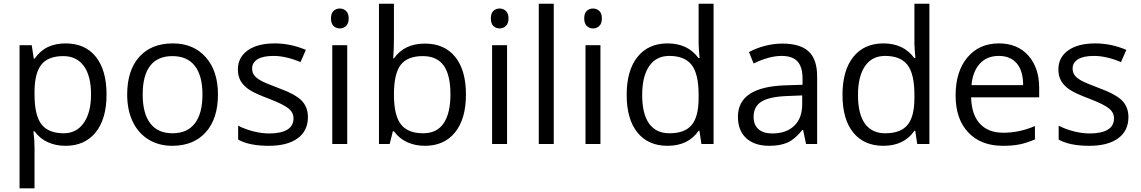

<svg xmlns="http://www.w3.org/2000/svg" viewBox="-20 -780 6178 1040"><path d="M335 9.8Q282.7 9.8 239.5 -9.5Q196.3 -28.8 167 -68.8H161.1Q167 -22 167 20V240.2H85.9V-535.2H151.9L163.1 -461.9H167Q198.2 -505.9 239.7 -525.4Q281.2 -544.9 335 -544.9Q441.4 -544.9 499.3 -472.2Q557.1 -399.4 557.1 -268.1Q557.1 -136.2 498.3 -63.2Q439.5 9.8 335 9.8ZM323.2 -476.1Q241.2 -476.1 204.6 -430.7Q168 -385.3 167 -286.1V-268.1Q167 -155.3 204.6 -106.7Q242.2 -58.1 325.2 -58.1Q394.5 -58.1 433.8 -114.3Q473.1 -170.4 473.1 -269Q473.1 -369.1 433.8 -422.6Q394.5 -476.1 323.2 -476.1Z M1160.6 -268.1Q1160.6 -137.2 1094.7 -63.7Q1028.8 9.8 912.6 9.8Q840.8 9.8 785.2 -23.9Q729.5 -57.6 699.2 -120.6Q668.9 -183.6 668.9 -268.1Q668.9 -398.9 734.4 -471.9Q799.8 -544.9 916 -544.9Q1028.3 -544.9 1094.5 -470.2Q1160.6 -395.5 1160.6 -268.1ZM752.9 -268.1Q752.9 -165.5 793.9 -111.8Q835 -58.1 914.6 -58.1Q994.1 -58.1 1035.4 -111.6Q1076.7 -165 1076.7 -268.1Q1076.7 -370.1 1035.4 -423.1Q994.1 -476.1 913.6 -476.1Q834 -476.1 793.5 -423.8Q752.9 -371.6 752.9 -268.1Z M1647.9 -146Q1647.9 -71.3 1592.3 -30.8Q1536.6 9.8 1436 9.8Q1329.6 9.8 1270 -23.9V-99.1Q1308.6 -79.6 1352.8 -68.4Q1397 -57.1 1438 -57.1Q1501.5 -57.1 1535.6 -77.4Q1569.8 -97.7 1569.8 -139.2Q1569.8 -170.4 1542.7 -192.6Q1515.6 -214.8 1437 -245.1Q1362.3 -272.9 1330.8 -293.7Q1299.3 -314.5 1283.9 -340.8Q1268.6 -367.2 1268.6 -403.8Q1268.6 -469.2 1321.8 -507.1Q1375 -544.9 1467.8 -544.9Q1554.2 -544.9 1636.7 -509.8L1607.9 -443.8Q1527.3 -477.1 1461.9 -477.1Q1404.3 -477.1 1375 -459Q1345.7 -440.9 1345.7 -409.2Q1345.7 -387.7 1356.7 -372.6Q1367.7 -357.4 1392.1 -343.8Q1416.5 -330.1 1485.8 -304.2Q1581.1 -269.5 1614.5 -234.4Q1647.9 -199.2 1647.9 -146Z M1860.8 0H1779.8V-535.2H1860.8ZM1772.9 -680.2Q1772.9 -708 1786.6 -720.9Q1800.3 -733.9 1820.8 -733.9Q1840.3 -733.9 1854.5 -720.7Q1868.7 -707.5 1868.7 -680.2Q1868.7 -652.8 1854.5 -639.4Q1840.3 -626 1820.8 -626Q1800.3 -626 1786.6 -639.4Q1772.9 -652.8 1772.9 -680.2Z M2281.7 -543.9Q2387.2 -543.9 2445.6 -471.9Q2503.9 -399.9 2503.9 -268.1Q2503.9 -136.2 2445.1 -63.2Q2386.2 9.8 2281.7 9.8Q2229.5 9.8 2186.3 -9.5Q2143.1 -28.8 2113.8 -68.8H2107.9L2090.8 0H2032.7V-759.8H2113.8V-575.2Q2113.8 -513.2 2109.9 -463.9H2113.8Q2170.4 -543.9 2281.7 -543.9ZM2270 -476.1Q2187 -476.1 2150.4 -428.5Q2113.8 -380.9 2113.8 -268.1Q2113.8 -155.3 2151.4 -106.7Q2189 -58.1 2272 -58.1Q2346.7 -58.1 2383.3 -112.5Q2419.9 -167 2419.9 -269Q2419.9 -373.5 2383.3 -424.8Q2346.7 -476.1 2270 -476.1Z M2726.6 0H2645.5V-535.2H2726.6ZM2638.7 -680.2Q2638.7 -708 2652.3 -720.9Q2666 -733.9 2686.5 -733.9Q2706.1 -733.9 2720.2 -720.7Q2734.4 -707.5 2734.4 -680.2Q2734.4 -652.8 2720.2 -639.4Q2706.1 -626 2686.5 -626Q2666 -626 2652.3 -639.4Q2638.7 -652.8 2638.7 -680.2Z M2979.5 0H2898.4V-759.8H2979.5Z M3232.4 0H3151.4V-535.2H3232.4ZM3144.5 -680.2Q3144.5 -708 3158.2 -720.9Q3171.9 -733.9 3192.4 -733.9Q3211.9 -733.9 3226.1 -720.7Q3240.2 -707.5 3240.2 -680.2Q3240.2 -652.8 3226.1 -639.4Q3211.9 -626 3192.4 -626Q3171.9 -626 3158.2 -639.4Q3144.5 -652.8 3144.5 -680.2Z M3768.6 -71.8H3764.2Q3708 9.8 3596.2 9.8Q3491.2 9.8 3432.9 -62Q3374.5 -133.8 3374.5 -266.1Q3374.5 -398.4 3433.1 -471.7Q3491.7 -544.9 3596.2 -544.9Q3705.1 -544.9 3763.2 -465.8H3769.5L3766.1 -504.4L3764.2 -542V-759.8H3845.2V0H3779.3ZM3606.4 -58.1Q3689.5 -58.1 3726.8 -103.3Q3764.2 -148.4 3764.2 -249V-266.1Q3764.2 -379.9 3726.3 -428.5Q3688.5 -477.1 3605.5 -477.1Q3534.2 -477.1 3496.3 -421.6Q3458.5 -366.2 3458.5 -265.1Q3458.5 -162.6 3496.1 -110.4Q3533.7 -58.1 3606.4 -58.1Z M4346.2 0 4330.1 -76.2H4326.2Q4286.1 -25.9 4246.3 -8.1Q4206.5 9.8 4147 9.8Q4067.4 9.8 4022.2 -31.2Q3977.1 -72.3 3977.1 -147.9Q3977.1 -310.1 4236.3 -317.9L4327.1 -320.8V-354Q4327.1 -417 4300 -447Q4272.9 -477.1 4213.4 -477.1Q4146.5 -477.1 4062 -436L4037.1 -498Q4076.7 -519.5 4123.8 -531.7Q4170.9 -543.9 4218.3 -543.9Q4314 -543.9 4360.1 -501.5Q4406.2 -459 4406.2 -365.2V0ZM4163.1 -57.1Q4238.8 -57.1 4282 -98.6Q4325.2 -140.1 4325.2 -214.8V-263.2L4244.1 -259.8Q4147.5 -256.3 4104.7 -229.7Q4062 -203.1 4062 -147Q4062 -103 4088.6 -80.1Q4115.2 -57.1 4163.1 -57.1Z M4937.5 -71.8H4933.1Q4877 9.8 4765.1 9.8Q4660.2 9.8 4601.8 -62Q4543.5 -133.8 4543.5 -266.1Q4543.5 -398.4 4602.1 -471.7Q4660.6 -544.9 4765.1 -544.9Q4874 -544.9 4932.1 -465.8H4938.5L4935.1 -504.4L4933.1 -542V-759.8H5014.2V0H4948.2ZM4775.4 -58.1Q4858.4 -58.1 4895.8 -103.3Q4933.1 -148.4 4933.1 -249V-266.1Q4933.1 -379.9 4895.3 -428.5Q4857.4 -477.1 4774.4 -477.1Q4703.1 -477.1 4665.3 -421.6Q4627.4 -366.2 4627.4 -265.1Q4627.4 -162.6 4665 -110.4Q4702.6 -58.1 4775.4 -58.1Z M5412.1 9.8Q5293.5 9.8 5224.9 -62.5Q5156.2 -134.8 5156.2 -263.2Q5156.2 -392.6 5220 -468.8Q5283.7 -544.9 5391.1 -544.9Q5491.7 -544.9 5550.3 -478.8Q5608.9 -412.6 5608.9 -304.2V-252.9H5240.2Q5242.7 -158.7 5287.8 -109.9Q5333 -61 5415 -61Q5501.5 -61 5585.9 -97.2V-24.9Q5543 -6.3 5504.6 1.7Q5466.3 9.8 5412.1 9.8ZM5390.1 -477.1Q5325.7 -477.1 5287.4 -435.1Q5249 -393.1 5242.2 -318.8H5522Q5522 -395.5 5487.8 -436.3Q5453.6 -477.1 5390.1 -477.1Z M6092.3 -146Q6092.3 -71.3 6036.6 -30.8Q5981 9.8 5880.4 9.8Q5773.9 9.8 5714.4 -23.9V-99.1Q5752.9 -79.6 5797.1 -68.4Q5841.3 -57.1 5882.3 -57.1Q5945.8 -57.1 5980 -77.4Q6014.2 -97.7 6014.2 -139.2Q6014.2 -170.4 5987.1 -192.6Q5960 -214.8 5881.3 -245.1Q5806.6 -272.9 5775.1 -293.7Q5743.7 -314.5 5728.3 -340.8Q5712.9 -367.2 5712.9 -403.8Q5712.9 -469.2 5766.1 -507.1Q5819.3 -544.9 5912.1 -544.9Q5998.5 -544.9 6081.1 -509.8L6052.2 -443.8Q5971.7 -477.1 5906.2 -477.1Q5848.6 -477.1 5819.3 -459Q5790 -440.9 5790 -409.2Q5790 -387.7 5801 -372.6Q5812 -357.4 5836.4 -343.8Q5860.8 -330.1 5930.2 -304.2Q6025.4 -269.5 6058.8 -234.4Q6092.3 -199.2 6092.3 -146Z"/></svg>

Font: f02132580
Style: Regular
Weight: 400
Foundry: Ascender Corporation
Version: Version 1.10